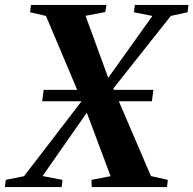

<svg xmlns="http://www.w3.org/2000/svg" viewBox="-46 -763 788 783"><path d="M-26 0 -22.5 -29.5 52 -44.5 301.5 -369.5 386 -432.5 575.5 -698 500 -713 504 -743H722.5L719 -713L650.5 -698L405 -388L321 -322L127.5 -45L209 -29.5L205.5 0ZM328 0 327 -29.5 405 -44.5 304.5 -313 290 -346.5 141.5 -698 76.5 -713 80.5 -743H388L383.5 -714L303 -698.5L398 -438.5L414 -407.5L569.5 -45L638.5 -29.5L635 0ZM126 -350 132 -396.5H579.5L573.5 -350Z"/></svg>

Font: Merriweather 96pt
Style: Bold Italic
Weight: 700
Italic angle: -7.8°
Version: Version 2.101